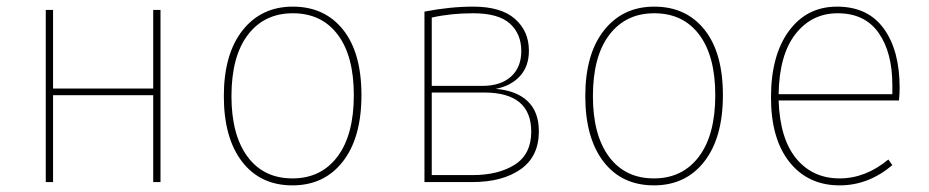

<svg xmlns="http://www.w3.org/2000/svg" viewBox="-20 -549 2801 579"><path d="M442 -262H140V0H118V-519H140V-282H442V-519H464V0H442Z M863 -509Q777 -509 727.5 -444Q678 -379 678 -259Q678 -142 726.5 -76.5Q775 -11 862 -11Q948 -11 997.5 -76.5Q1047 -142 1047 -262Q1047 -380 998.5 -444.5Q950 -509 863 -509ZM863 -529Q959 -529 1014.5 -459.5Q1070 -390 1070 -262Q1070 -134 1014 -62Q958 10 862 10Q765 10 710 -61.5Q655 -133 655 -259Q655 -386 711.5 -457.5Q768 -529 863 -529Z M1282 -21H1405Q1483 -21 1532.5 -52.5Q1582 -84 1582 -152Q1582 -270 1440 -270H1282ZM1407 -509Q1339 -509 1282 -496V-290H1434Q1490 -290 1521 -318Q1552 -346 1552 -395Q1552 -447 1517.5 -478Q1483 -509 1407 -509ZM1475 -281Q1537 -276 1571 -244Q1605 -212 1605 -153Q1605 -77 1550 -38.5Q1495 0 1405 0H1260V-514Q1337 -529 1407 -529Q1491 -529 1533 -492Q1575 -455 1575 -396Q1575 -349 1548 -319.5Q1521 -290 1475 -281Z M1953 -509Q1867 -509 1817.5 -444Q1768 -379 1768 -259Q1768 -142 1816.5 -76.5Q1865 -11 1952 -11Q2038 -11 2087.5 -76.5Q2137 -142 2137 -262Q2137 -380 2088.5 -444.5Q2040 -509 1953 -509ZM1953 -529Q2049 -529 2104.5 -459.5Q2160 -390 2160 -262Q2160 -134 2104 -62Q2048 10 1952 10Q1855 10 1800 -61.5Q1745 -133 1745 -259Q1745 -386 1801.5 -457.5Q1858 -529 1953 -529Z M2671 -265V-292Q2671 -391 2629.5 -450Q2588 -509 2506 -509Q2428 -509 2379 -446.5Q2330 -384 2328 -265ZM2693 -284Q2693 -268 2691 -246H2328Q2332 -130 2381.5 -70.5Q2431 -11 2512 -11Q2590 -11 2659 -68L2671 -51Q2599 10 2512 10Q2417 10 2361 -60Q2305 -130 2305 -255Q2305 -382 2359 -455.5Q2413 -529 2504 -529Q2597 -529 2645 -463Q2693 -397 2693 -284Z"/></svg>

Font: FiraSans
Style: Regular
Weight: 150
Designer: Carrois Corporate & Edenspiekermann AG
Foundry: Carrois Corporate GbR & Edenspiekermann AG
Version: Version 3.106;PS 003.106;hotconv 1.0.70;makeotf.lib2.5.58329